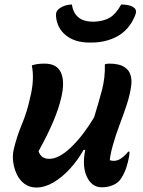

<svg xmlns="http://www.w3.org/2000/svg" viewBox="-20 -827 640 857"><path d="M122 -535Q143 -543 179 -543Q234 -543 252 -503Q270 -463 254 -394Q243 -344 217.5 -284Q192 -224 152 -152Q163 -118 200 -118Q243 -118 296.5 -169Q350 -220 400 -303Q419 -365 434.5 -422.5Q450 -480 448 -540Q457 -543 467 -543Q510 -543 532.5 -529.5Q555 -516 562 -494Q569 -472 566 -448Q561 -406 546 -360.5Q531 -315 514 -270.5Q497 -226 485 -183Q479 -163 475.5 -146Q472 -129 470 -112Q478 -109 488 -109Q505 -109 522 -121Q539 -133 552 -150H558Q558 -131 551 -104Q544 -77 537 -61Q530 -45 521 -31Q508 -11 485 -1Q462 9 434 9Q390 9 368 -37.5Q346 -84 360 -155L361 -158H353Q328 -113 293 -74.5Q258 -36 219 -13Q180 10 142 10Q112 10 90 -6Q68 -22 55.5 -48Q43 -74 39 -103.5Q35 -133 41 -159Q55 -218 78 -273Q101 -328 114 -389Q135 -471 122 -535ZM399 -730Q443 -732 470.5 -748.5Q498 -765 521 -807Q539 -807 554 -803.5Q569 -800 579 -792Q594 -780 581 -753Q555 -693 504 -665Q453 -637 387 -637H380Q314 -637 274 -669.5Q234 -702 230 -755Q228 -778 246 -790Q269 -806 301 -807Q306 -770 329.5 -750Q353 -730 399 -730Z"/></svg>

Font: Recursive Sn Csl St SmB
Style: Italic
Weight: 600
Italic angle: -15°
Version: Version 1.079;hotconv 1.0.112;makeotfexe 2.5.65598; ttfautoh